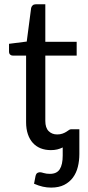

<svg xmlns="http://www.w3.org/2000/svg" viewBox="-20 -691 408 894"><path d="M272 -4.5Q260 1.5 246.5 4.8Q233 8 217 8Q190.5 8 169.2 -0.5Q148 -9 133 -25.5Q118 -42 109.8 -66.2Q101.5 -90.5 101.5 -122V-432H40.5Q32.5 -432 27.2 -436.8Q22 -441.5 22 -451.5V-487L104.5 -497.5L125 -654Q127 -661.5 132.2 -666.2Q137.5 -671 146 -671H191V-496.5H337V-432H191V-128Q191 -96 206.5 -80.5Q222 -65 246 -65Q260.5 -65 270.8 -68.8Q281 -72.5 288.2 -77Q295.5 -81.5 300.5 -85.2Q305.5 -89 310 -89H349.5V26.5Q349.5 57.5 342.5 85.8Q335.5 114 319.8 135.5Q304 157 279 169.8Q254 182.5 218 182.5Q198 182.5 179.2 178.2Q160.5 174 138.5 164.5L145.5 128.5Q148.5 117 154.5 114Q160.5 111 166 111Q172 111 184 114.8Q196 118.5 212.5 118.5Q244.5 118.5 258.2 97Q272 75.5 272 33Z"/></svg>

Font: Lato-Regular
Style: Regular
Weight: 400
Designer: Lukasz Dziedzic with Adam Twardoch and Botio Nikoltchev
Foundry: tyPoland Lukasz Dziedzic
Version: Version 2.015; 2015-08-06; http://www.latofonts.com/